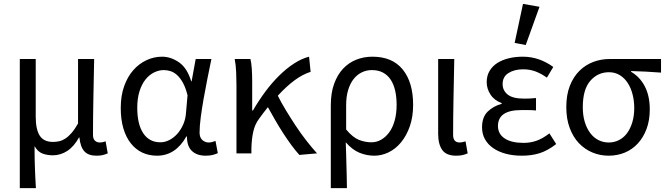

<svg xmlns="http://www.w3.org/2000/svg" viewBox="-20 -790 3437 989"><path d="M82 179V-486H164V-189Q164 -124 184.5 -91.5Q205 -59 253 -59Q269 -59 285 -62.5Q301 -66 317 -76.5Q333 -87 349 -105.5Q365 -124 382 -154V-486H465Q463 -387 461 -285Q459 -183 459 -95Q459 -75 469 -65.5Q479 -56 495 -56Q507 -56 524 -62L535 0Q524 5 510.5 8.5Q497 12 477 12Q435 12 414.5 -10.5Q394 -33 389 -82H387Q361 -35 326.5 -12.5Q292 10 252 10Q223 10 199 1Q175 -8 158 -37Q158 -1 158.5 26.5Q159 54 160 78Q161 102 162 126Q163 150 165 179Z M789 12Q747 12 713 -4Q679 -20 654 -51.5Q629 -83 615.5 -128.5Q602 -174 602 -234Q602 -297 619.5 -346Q637 -395 666.5 -428.5Q696 -462 734.5 -480Q773 -498 815 -498Q860 -498 902 -469Q944 -440 965 -371H967L988 -486H1069Q1059 -438 1048.5 -385.5Q1038 -333 1029 -282Q1020 -231 1014 -185.5Q1008 -140 1008 -107Q1008 -82 1022 -69Q1036 -56 1056 -56Q1064 -56 1073 -58.5Q1082 -61 1090 -64L1102 -1Q1091 4 1076 8Q1061 12 1039 12Q995 12 969 -12Q943 -36 943 -87H940Q884 12 789 12ZM806 -57Q830 -57 853 -69Q876 -81 894 -101.5Q912 -122 924 -149.5Q936 -177 938 -208L946 -299Q936 -339 922 -364Q908 -389 892 -403.5Q876 -418 858.5 -423.5Q841 -429 824 -429Q798 -429 773 -416.5Q748 -404 729 -380Q710 -356 698.5 -319.5Q687 -283 687 -235Q687 -150 718 -103.5Q749 -57 806 -57Z M1522 8Q1502 -14 1481 -42.5Q1460 -71 1439 -103.5Q1418 -136 1398 -170.5Q1378 -205 1360 -238Q1349 -224 1337.5 -209.5Q1326 -195 1315 -179Q1293 -150 1284.5 -111.5Q1276 -73 1275 -25V0H1198V-353Q1198 -382 1196.5 -418Q1195 -454 1189 -486H1270Q1275 -466 1277 -435.5Q1279 -405 1279 -373V-221H1283Q1312 -271 1346 -317Q1380 -363 1417.5 -400Q1455 -437 1494 -462.5Q1533 -488 1572 -498L1580 -420Q1539 -407 1497.5 -376.5Q1456 -346 1411 -297Q1429 -261 1453 -221.5Q1477 -182 1503 -142.5Q1529 -103 1557.5 -66.5Q1586 -30 1613 0Z M1684 179V-248Q1684 -311 1701 -358Q1718 -405 1747 -436Q1776 -467 1815 -482.5Q1854 -498 1898 -498Q2001 -498 2054.5 -432Q2108 -366 2108 -250Q2108 -188 2091 -139.5Q2074 -91 2046 -57Q2018 -23 1982 -5.5Q1946 12 1908 12Q1869 12 1832 -3Q1795 -18 1761 -57Q1762 -24 1763 4.5Q1764 33 1764.5 61Q1765 89 1766 118Q1767 147 1767 179ZM1893 -57Q1920 -57 1943.5 -70.5Q1967 -84 1985 -108.5Q2003 -133 2013 -169Q2023 -205 2023 -250Q2023 -290 2015.5 -323Q2008 -356 1992.5 -379.5Q1977 -403 1953 -416Q1929 -429 1895 -429Q1868 -429 1844 -417.5Q1820 -406 1802 -383.5Q1784 -361 1773.5 -327Q1763 -293 1763 -247V-123Q1797 -82 1829 -69.5Q1861 -57 1893 -57Z M2330 12Q2279 12 2258 -17.5Q2237 -47 2237 -101V-486H2320Q2318 -387 2316 -285Q2314 -183 2314 -95Q2314 -56 2348 -56Q2360 -56 2378 -62L2389 0Q2378 5 2364 8.5Q2350 12 2330 12Z M2668 12Q2623 12 2585.5 2Q2548 -8 2520.5 -27Q2493 -46 2478 -73Q2463 -100 2463 -134Q2463 -187 2492.5 -215.5Q2522 -244 2564 -255V-259Q2526 -273 2506.5 -303Q2487 -333 2487 -367Q2487 -400 2502 -425Q2517 -450 2542.5 -466Q2568 -482 2601.5 -490Q2635 -498 2673 -498Q2717 -498 2756.5 -484Q2796 -470 2830 -445L2797 -390Q2768 -411 2738.5 -422Q2709 -433 2675 -433Q2630 -433 2599.5 -414Q2569 -395 2569 -357Q2569 -324 2595 -303Q2621 -282 2680 -282Q2694 -282 2708 -282.5Q2722 -283 2741 -285V-221Q2719 -223 2701 -223Q2683 -223 2665 -223Q2545 -223 2545 -141Q2545 -100 2579.5 -77Q2614 -54 2677 -54Q2712 -54 2743.5 -65Q2775 -76 2810 -103L2845 -48Q2801 -14 2760 -1Q2719 12 2668 12ZM2631 -569 2674 -770 2759 -755 2688 -558Z M3115 12Q3071 12 3031.5 -4.5Q2992 -21 2962 -52.5Q2932 -84 2914.5 -131Q2897 -178 2897 -238Q2897 -302 2915.5 -348.5Q2934 -395 2965 -425.5Q2996 -456 3036 -471Q3076 -486 3119 -486H3385V-416Q3343 -419 3308 -421Q3273 -423 3231 -424V-420Q3276 -394 3301.5 -345Q3327 -296 3327 -227Q3327 -170 3310.5 -126Q3294 -82 3265.5 -51Q3237 -20 3198.5 -4Q3160 12 3115 12ZM3116 -56Q3144 -56 3168.5 -68.5Q3193 -81 3210 -104Q3227 -127 3237 -160Q3247 -193 3247 -234Q3247 -270 3238.5 -303.5Q3230 -337 3213.5 -362.5Q3197 -388 3172.5 -403Q3148 -418 3117 -418Q3059 -418 3020.5 -373.5Q2982 -329 2982 -238Q2982 -196 2992 -162.5Q3002 -129 3020 -105Q3038 -81 3062.5 -68.5Q3087 -56 3116 -56Z"/></svg>

Font: Giro Regular
Style: Regular
Weight: 400
Designer: Paul D. Hunt
Foundry: Adobe Systems Incorporated
Version: Version 1.000;PS 1.0;hotconv 1.0.88;makeotf.lib2.5.647800